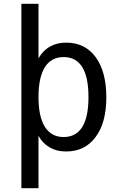

<svg xmlns="http://www.w3.org/2000/svg" viewBox="-20 -785 642 1013"><path d="M92.8 208H183.1V-68.8C197.3 -42 216.8 -22 242.2 -7.3C266.1 6.3 292.5 14.2 329.1 14.2C395 14.2 446.8 -11.2 484.4 -62C522 -112.3 541 -181.6 541 -272C541 -360.8 522.5 -432.1 484.9 -483.4C447.3 -534.7 394.5 -560.1 329.6 -560.1C295.9 -560.1 268.1 -553.2 243.2 -539.1C218.3 -524.9 198.2 -503.9 183.1 -477.1V-765.1H92.8ZM315.9 -62C272.5 -62 239.3 -80.1 216.8 -115.7C194.3 -151.4 183.1 -204.1 183.1 -272.9C183.1 -342.3 194.3 -395 216.8 -430.7C239.3 -466.3 272.5 -483.9 315.9 -483.9C359.4 -483.9 392.1 -466.3 414.1 -430.7C436 -395 446.8 -342.8 446.8 -272.9C446.8 -203.1 436 -150.9 414.1 -115.2C392.1 -79.6 359.4 -62 315.9 -62Z"/></svg>

Font: Hack
Style: Regular
Weight: 400
Monospace: yes
Designer: Christopher Simpkins
Foundry: Christopher Simpkins
Version: Version 2.010